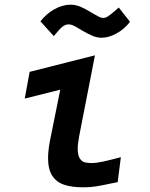

<svg xmlns="http://www.w3.org/2000/svg" viewBox="-20 -791 640 819"><path d="M185 -117Q185 -150 194 -195L237 -408.5L85.5 -370.5L106.5 -484.5L385 -555L317.5 -209Q311.5 -177.5 311.5 -157Q311.5 -128.5 320.5 -115Q329.5 -101.5 341.5 -98.5Q353.5 -95.5 371 -95.5Q391 -95.5 420.8 -102Q450.5 -108.5 495.5 -120.5L482 -14L449.5 -7.5Q410 1 386.5 4.5Q363 8 335 8Q285.5 8 252.8 -3.2Q220 -14.5 202.5 -42Q185 -69.5 185 -117ZM326.5 -663Q322.5 -665.5 309.8 -673.2Q297 -681 288.5 -684Q280 -687 272.5 -687Q258 -687 245.5 -676.5Q233 -666 209.5 -637L152.5 -700Q178 -733 212.8 -752Q247.5 -771 280.5 -771Q302 -771 322 -762.8Q342 -754.5 367.5 -739L381 -731Q394.5 -723 403.5 -718.8Q412.5 -714.5 420.5 -714.5Q430 -714.5 439.8 -720.8Q449.5 -727 469.5 -744Q473.5 -748 486.5 -759L534.5 -698Q511.5 -667.5 477.8 -648.8Q444 -630 413.5 -630Q394.5 -630 375 -638Q355.5 -646 326.5 -663Z"/></svg>

Font: JuliaMono BoldItalic
Style: Regular
Weight: 700
Italic angle: -9°
Monospace: yes
Designer: cormullion
Foundry: corm
Version: Version 0.049; ttfautohint (v1.8.4)